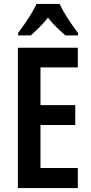

<svg xmlns="http://www.w3.org/2000/svg" viewBox="-20 -1050 463 977"><path d="M376 -93H71V-807H376V-707H186V-515H363V-414H186V-195H376ZM283 -1030Q299 -997 324.5 -957Q350 -917 377 -882V-870H312Q293 -887 269 -910Q245 -933 224 -960Q202 -932 178 -908.5Q154 -885 137 -870H72V-882Q88 -903 106.5 -930Q125 -957 141 -983.5Q157 -1010 166 -1030Z"/></svg>

Font: Noto Sans Kannada UI ExtraCondensed SemiBold
Style: Regular
Weight: 600
Width: 2
Designer: Jelle Bosma - Monotype Design Team
Foundry: Monotype Imaging Inc.
Version: Version 2.005; ttfautohint (v1.8.4.7-5d5b)